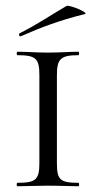

<svg xmlns="http://www.w3.org/2000/svg" viewBox="-20 -648 334 668"><path d="M53 -522C121 -552 186 -577 275 -599C292 -603 220 -633 211 -627C159 -597 110 -563 48 -532C44 -530 47 -519 53 -522ZM178 -81V-385C178 -442 189 -456 253 -456C256 -456 256 -468 253 -468C225 -468 188 -465 146 -465C108 -465 70 -468 41 -468C37 -468 37 -456 41 -456C105 -456 117 -444 117 -387V-81C117 -23 105 -12 41 -12C37 -12 37 0 41 0C70 0 108 -2 146 -2C188 -2 224 0 253 0C256 0 256 -12 253 -12C188 -12 178 -23 178 -81Z"/></svg>

Font: Cormorant SC
Style: Regular
Weight: 400
Designer: Christian Thalmann (Catharsis Fonts)
Version: Version 1.000;PS 001.000;hotconv 1.0.70;makeotf.lib2.5.58329